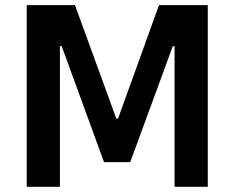

<svg xmlns="http://www.w3.org/2000/svg" viewBox="-20 -720 903 740"><path d="M83 0V-700.2H269L428.2 -263.2H435.1L592.8 -700.2H780.8V0H652.8V-542H646L481.9 -95.2H380.9L217.8 -542H210.9V0Z"/></svg>

Font: Fixel Text SemiBold
Style: Regular
Weight: 600
Width: 4
Designer: AlfaBravo + MacPaw
Foundry: Kyrylo Tkachov, Marchela Mozhyna, Serhii Makarenko, Maria Weinstein, Zakhar Kryvoshyya
Version: Version 1.211